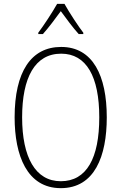

<svg xmlns="http://www.w3.org/2000/svg" viewBox="-20 -968 631 998"><path d="M315 -948H277C253 -905 207 -835 179 -798V-791H203C232 -823 269 -873 296 -910C324 -872 359 -824 389 -791H413V-798C390 -827 340 -903 315 -948ZM535 -358C535 -574 463 -724 298 -724C141 -724 56 -594 56 -358C56 -161 120 10 296 10C472 10 535 -156 535 -358ZM95 -358C95 -564 161 -689 298 -689C429 -689 496 -570 496 -358C496 -147 431 -26 296 -26C164 -26 95 -151 95 -358Z"/></svg>

Font: Noto Sans Condensed ExtraLight
Style: Regular
Weight: 200
Width: 3
Designer: Monotype Design Team
Foundry: Monotype Imaging Inc.
Version: Version 2.013